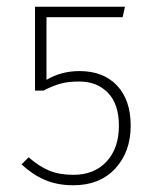

<svg xmlns="http://www.w3.org/2000/svg" viewBox="-20 -540 462 570"><path d="M344 -489H118V-303Q162 -329 216 -329Q287 -329 327.5 -286Q368 -243 368 -167Q368 -89 322 -39.5Q276 10 198 10Q150 10 113 -6Q76 -22 44 -52L65 -73Q96 -46 126 -33.5Q156 -21 198 -21Q260 -21 296.5 -60.5Q333 -100 333 -167Q333 -231 300.5 -264.5Q268 -298 215 -298Q182 -298 159 -291.5Q136 -285 109 -271H84V-520H351Z"/></svg>

Font: FiraGO UltraLight
Style: Regular
Weight: 200
Designer: bBox Type
Foundry: bBox Type GmbH
Version: Version 1.001